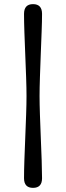

<svg xmlns="http://www.w3.org/2000/svg" viewBox="-20 -769 319 927"><path d="M108 -305.5Q108 -342 106.2 -394.2Q104.5 -446.5 102 -503.5Q99.5 -560.5 97.8 -613Q96 -665.5 96 -702Q96 -749 139.5 -749Q183 -749 183 -702Q183 -668 181 -616.2Q179 -564.5 176.8 -507Q174.5 -449.5 172.8 -396.2Q171 -343 171 -305.5Q171 -268 172.8 -214.8Q174.5 -161.5 177 -104Q179.5 -46.5 181.2 5.2Q183 57 183 91.5Q183 138 139.5 138Q96 138 96 91.5Q96 55 97.8 2.8Q99.5 -49.5 102 -106.5Q104.5 -163.5 106.2 -216Q108 -268.5 108 -305.5Z"/></svg>

Font: Fraunces 72pt Soft
Style: Bold
Weight: 700
Version: Version 1.000;[b76b70a41]